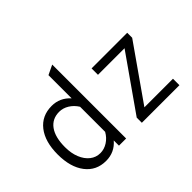

<svg xmlns="http://www.w3.org/2000/svg" viewBox="-132 -1018 1326 1326"><g transform="rotate(-45 530.5 -355.0)"><path d="M263.5 12Q168.5 12 113.2 -60.2Q58 -132.5 58 -256Q58 -380.5 113.5 -451.8Q169 -523 266 -523Q345.5 -523 400.5 -462V-688.5L470.5 -722V0H400.5V-51Q347 12 263.5 12ZM274 -54Q311.5 -54 345.5 -75.8Q379.5 -97.5 400.5 -135V-380Q378 -416 344.2 -436.8Q310.5 -457.5 274 -457.5Q205 -457.5 167.2 -405.2Q129.5 -353 129.5 -256Q129.5 -196.5 148 -151Q166.5 -105.5 199 -79.8Q231.5 -54 274 -54ZM624 0V-50L903.5 -448.5H644V-511H992V-462.5L712 -63H991V0Z"/></g></svg>

Font: Overpass Light
Style: Regular
Weight: 300
Designer: Delve Withrington, Dave Bailey, Thomas Jockin
Foundry: Delve Fonts LLC
Version: Version 4.000; ttfautohint (v1.8.3)